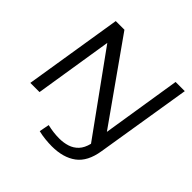

<svg xmlns="http://www.w3.org/2000/svg" viewBox="-224 -902 1300 1300"><g transform="rotate(45 426.5 -252.0)"><path d="M49 0 162 -705H245L650 -132L740 -700H828L717 -14Q699 101 631.5 151Q564 201 455 201Q427 201 392 197.5Q357 194 325 186L339 114Q368 121 396.5 124.5Q425 128 454 128Q495 128 531 116.5Q567 105 593 77.5Q619 50 631 1L226 -560L137 0Z"/></g></svg>

Font: Georama Extended
Style: Italic
Weight: 400
Width: 7
Italic angle: -9°
Designer: Jean-Baptiste Levee
Foundry: Production Type
Version: Version 1.000